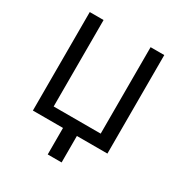

<svg xmlns="http://www.w3.org/2000/svg" viewBox="-205 -864 1142 1205"><g transform="rotate(30 366.0 -261.0)"><path d="M635.7 0H414.6V191.9H314V0H95.7V-713.9H195.8V-87.4H536.6V-713.9H635.7Z"/></g></svg>

Font: Open Sans Medium
Style: Regular
Weight: 500
Designer: Monotype Design Team
Foundry: Monotype Imaging Inc.
Version: Version 3.000